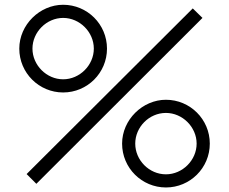

<svg xmlns="http://www.w3.org/2000/svg" viewBox="-20 -786 980 821"><path d="M250 -390.6C353.1 -390.6 437.5 -474 437.5 -578.1C437.5 -682.3 353.1 -765.6 250 -765.6C150 -765.6 62.5 -680.2 62.5 -578.1C62.5 -474 146.9 -390.6 250 -390.6ZM135.4 0 845.8 -709.4 804.2 -750 93.8 -41.7ZM250 -446.9C179.2 -446.9 118.8 -507.3 118.8 -578.1C118.8 -649 179.2 -709.4 250 -709.4C320.8 -709.4 381.2 -649 381.2 -578.1C381.2 -507.3 320.8 -446.9 250 -446.9ZM689.6 15.6C792.7 15.6 877.1 -67.7 877.1 -171.9C877.1 -276 792.7 -359.4 689.6 -359.4C589.6 -359.4 502.1 -274 502.1 -171.9C502.1 -67.7 586.5 15.6 689.6 15.6ZM689.6 -40.6C617.7 -40.6 558.3 -101 558.3 -171.9C558.3 -242.7 617.7 -303.1 689.6 -303.1C760.4 -303.1 820.8 -242.7 820.8 -171.9C820.8 -101 760.4 -40.6 689.6 -40.6Z"/></svg>

Font: Manrope3 Light
Style: Regular
Weight: 300
Designer: Mikhail Sharanda
Foundry: Mikhail Sharanda
Version: Version 3.000;PS 003.000;hotconv 1.0.88;makeotf.lib2.5.64775